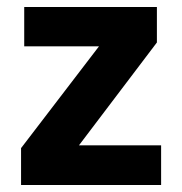

<svg xmlns="http://www.w3.org/2000/svg" viewBox="-20 -527 519 547"><path d="M439 0H40V-105L262 -395H49V-507H427V-406L205 -113H439Z"/></svg>

Font: Hind Colombo
Style: Bold
Weight: 700
Designer: Jyotish Sonowal, Aditi Pimprikar
Foundry: Indian Type Foundry
Version: Version 1.000;PS 1.0;hotconv 1.0.86;makeotf.lib2.5.63406; tt